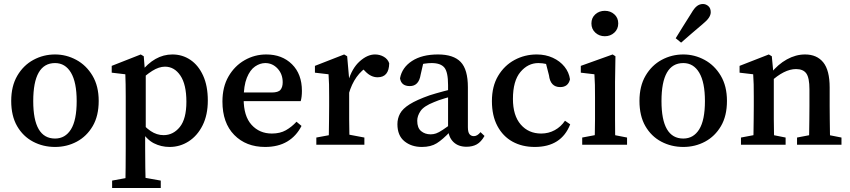

<svg xmlns="http://www.w3.org/2000/svg" viewBox="-20 -723 4248 959"><path d="M255 11Q195 11 145 -15.5Q95 -42 65.5 -93Q36 -144 36 -219Q36 -293 66.5 -345Q97 -397 147 -424Q197 -451 255 -451Q311 -451 361 -424Q411 -397 442 -345Q473 -293 473 -219Q473 -144 443 -93Q413 -42 363.5 -15.5Q314 11 255 11ZM255 -31Q306 -31 334.5 -77Q363 -123 363 -218Q363 -312 334.5 -360Q306 -408 255 -408Q146 -408 146 -218Q146 -31 255 -31Z M540 216V179L638 161H682L783 179V216ZM606 216Q607 163 607.5 114Q608 65 608 18V-240Q608 -278 607.5 -301Q607 -324 606 -352L538 -360V-394L683 -451L698 -442L704 -367L708 -360V-73L705 -66V17Q705 110 708 216ZM827 11Q785 11 748.5 -7.5Q712 -26 681 -76H661L669 -131Q702 -89 732.5 -68.5Q763 -48 797 -48Q845 -48 878 -88.5Q911 -129 911 -215Q911 -301 881 -345.5Q851 -390 804 -390Q774 -390 740.5 -369Q707 -348 666 -308L658 -361H682Q752 -451 841 -451Q891 -451 931 -424Q971 -397 994.5 -345.5Q1018 -294 1018 -221Q1018 -149 992 -97Q966 -45 922.5 -17Q879 11 827 11Z M1304 11Q1209 11 1150 -49Q1091 -109 1091 -216Q1091 -289 1121.5 -341.5Q1152 -394 1202 -422.5Q1252 -451 1310 -451Q1389 -451 1438.5 -402Q1488 -353 1488 -269Q1488 -254 1486.5 -241Q1485 -228 1482 -218H1135V-261H1337Q1370 -261 1381 -274.5Q1392 -288 1392 -312Q1392 -353 1366.5 -380.5Q1341 -408 1305 -408Q1279 -408 1254 -391Q1229 -374 1213 -334.5Q1197 -295 1197 -229Q1197 -143 1236.5 -99.5Q1276 -56 1338 -56Q1379 -56 1408 -72.5Q1437 -89 1461 -115L1486 -94Q1460 -43 1414.5 -16Q1369 11 1304 11Z M1560 0V-36L1657 -54H1705L1800 -36V0ZM1621 0Q1622 -21 1622.5 -55.5Q1623 -90 1623.5 -127.5Q1624 -165 1624 -193V-240Q1624 -278 1623.5 -301Q1623 -324 1621 -352L1553 -360V-394L1699 -451L1714 -442L1724 -328V-193Q1724 -165 1724 -127.5Q1724 -90 1725 -55.5Q1726 -21 1727 0ZM1722 -254 1703 -317H1719Q1738 -382 1776.5 -416.5Q1815 -451 1853 -451Q1877 -451 1897 -439.5Q1917 -428 1924 -407Q1923 -337 1866 -337Q1833 -337 1805 -366L1780 -392L1822 -394Q1750 -352 1722 -254Z M2087 11Q2035 11 2000 -17.5Q1965 -46 1965 -103Q1965 -131 1978 -155.5Q1991 -180 2026 -202Q2061 -224 2126 -247Q2154 -256 2195 -267Q2236 -278 2270 -285V-250Q2239 -243 2203.5 -232.5Q2168 -222 2148 -213Q2097 -193 2080.5 -168.5Q2064 -144 2064 -120Q2064 -84 2083.5 -68Q2103 -52 2131 -52Q2145 -52 2158 -56.5Q2171 -61 2191.5 -74.5Q2212 -88 2248 -115L2260 -66H2229Q2191 -26 2161.5 -7.5Q2132 11 2087 11ZM2310 10Q2269 10 2244.5 -14Q2220 -38 2218 -80V-298Q2218 -363 2199.5 -385.5Q2181 -408 2136 -408Q2120 -408 2099.5 -405Q2079 -402 2052 -393L2098 -424L2081 -350Q2072 -293 2027 -293Q1984 -293 1978 -332Q1988 -386 2038 -418.5Q2088 -451 2168 -451Q2245 -451 2281 -413.5Q2317 -376 2317 -287V-88Q2317 -63 2325 -53Q2333 -43 2347 -43Q2364 -43 2380 -63L2400 -44Q2383 -14 2361.5 -2Q2340 10 2310 10Z M2651 11Q2588 11 2540 -15.5Q2492 -42 2464.5 -93.5Q2437 -145 2437 -218Q2437 -292 2468 -344Q2499 -396 2550 -423.5Q2601 -451 2661 -451Q2705 -451 2741 -434.5Q2777 -418 2799.5 -390Q2822 -362 2827 -327Q2818 -288 2778 -288Q2729 -288 2722 -347L2703 -421L2755 -386Q2733 -398 2711 -403Q2689 -408 2669 -408Q2617 -408 2579.5 -363.5Q2542 -319 2542 -229Q2542 -146 2581 -101Q2620 -56 2683 -56Q2720 -56 2751 -73Q2782 -90 2802 -120L2828 -102Q2784 11 2651 11Z M2888 0V-36L2983 -54H3020L3112 -36V0ZM2949 0Q2950 -21 2951 -55.5Q2952 -90 2952 -127.5Q2952 -165 2952 -193V-236Q2952 -274 2951.5 -299Q2951 -324 2949 -352L2881 -360V-394L3040 -451L3054 -442L3052 -314V-193Q3052 -165 3052 -127.5Q3052 -90 3052.5 -55.5Q3053 -21 3054 0ZM3001 -542Q2973 -542 2953.5 -560Q2934 -578 2934 -606Q2934 -634 2953.5 -651.5Q2973 -669 3001 -669Q3029 -669 3048.5 -651.5Q3068 -634 3068 -606Q3068 -578 3048.5 -560Q3029 -542 3001 -542Z M3393 11Q3333 11 3283 -15.5Q3233 -42 3203.5 -93Q3174 -144 3174 -219Q3174 -293 3204.5 -345Q3235 -397 3285 -424Q3335 -451 3393 -451Q3449 -451 3499 -424Q3549 -397 3580 -345Q3611 -293 3611 -219Q3611 -144 3581 -93Q3551 -42 3501.5 -15.5Q3452 11 3393 11ZM3393 -31Q3444 -31 3472.5 -77Q3501 -123 3501 -218Q3501 -312 3472.5 -360Q3444 -408 3393 -408Q3284 -408 3284 -218Q3284 -31 3393 -31ZM3355 -532Q3372 -560 3390.5 -589.5Q3409 -619 3433 -657Q3448 -683 3461.5 -693Q3475 -703 3491 -703Q3506 -703 3518 -692.5Q3530 -682 3530 -662Q3530 -649 3521 -635Q3512 -621 3490 -603Q3458 -576 3432.5 -554Q3407 -532 3382 -510Z M4020 0Q4021 -21 4021.5 -55Q4022 -89 4022.5 -126.5Q4023 -164 4023 -193V-277Q4023 -334 4007.5 -356Q3992 -378 3956 -378Q3897 -378 3827 -313L3818 -357H3830Q3866 -402 3910.5 -426.5Q3955 -451 4001 -451Q4060 -451 4092 -411.5Q4124 -372 4124 -286V-193Q4124 -164 4124.5 -126.5Q4125 -89 4125.5 -55Q4126 -21 4127 0ZM3681 0V-36L3776 -54H3814L3904 -36V0ZM3742 0Q3743 -21 3743.5 -55.5Q3744 -90 3744.5 -127.5Q3745 -165 3745 -193V-240Q3745 -278 3744.5 -301Q3744 -324 3742 -352L3674 -360V-394L3820 -451L3835 -442L3845 -337V-193Q3845 -165 3845 -127.5Q3845 -90 3846 -55.5Q3847 -21 3848 0ZM3961 0V-36L4055 -54H4092L4183 -36V0Z"/></svg>

Font: Lisu Bosa SemiBold
Style: Regular
Weight: 600
Designer: David Morse, Annie Olsen, Victor Gaultney, Frank Grießhammer (Latin)
Foundry: SIL International
Version: Version 2.000